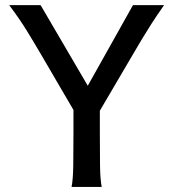

<svg xmlns="http://www.w3.org/2000/svg" viewBox="-20 -733 689 753"><path d="M279.8 -281.7 140.6 -520Q112.3 -568.4 84.7 -613.3Q57.1 -658.2 16.1 -712.9H139.2L365.2 -326.7ZM361.3 -281.2 281.7 -320.8 501.5 -712.9H623.5Q594.7 -671.9 574.5 -640.4Q554.2 -608.9 537.1 -580.3Q520 -551.8 501.5 -520ZM268.1 -318.8H371.6V-212.4Q371.6 -140.1 372.3 -84.7Q373 -29.3 378.9 0H260.7Q266.6 -29.3 267.3 -84.7Q268.1 -140.1 268.1 -212.4Z"/></svg>

Font: Kanchenjunga Medium
Style: Regular
Weight: 500
Version: Version 2.001